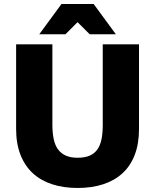

<svg xmlns="http://www.w3.org/2000/svg" viewBox="-20 -920 770 953"><path d="M365 13Q295 13 238.5 -5.5Q182 -24 142.5 -60.5Q103 -97 81.5 -152Q60 -207 60 -280V-700H240V-301Q240 -261 246.5 -230Q253 -199 268 -178.5Q283 -158 307 -147.5Q331 -137 365 -137Q401 -137 425 -147.5Q449 -158 463.5 -178.5Q478 -199 484 -229.5Q490 -260 490 -300V-700H670V-280Q670 -207 649 -152Q628 -97 588.5 -60.5Q549 -24 492.5 -5.5Q436 13 365 13ZM175 -750 285 -900H445L555 -750H425L365 -810L305 -750Z"/></svg>

Font: Golos Text VF
Style: Regular
Weight: 400
Designer: A.Korolkova, Vitaly Kuzmin
Foundry: ParaType Ltd
Version: Version 2.003